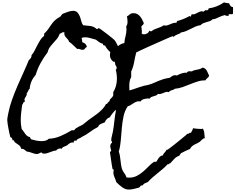

<svg xmlns="http://www.w3.org/2000/svg" viewBox="-20 -1147 1946 1587"><path d="M1906.2 -1067.4Q1906.2 -1058.6 1905.8 -1049.8Q1905.3 -1041 1905.3 -1033.2Q1901.4 -1028.3 1893.6 -1029.3Q1885.7 -1030.3 1880.9 -1030.3Q1864.3 -1030.3 1870.1 -1014.6Q1862.3 -1015.6 1853.5 -1016.6Q1844.7 -1017.6 1837.9 -1022.5Q1824.2 -1019.5 1812 -1014.6Q1799.8 -1009.8 1787.6 -1003.9Q1775.4 -998 1763.2 -993.2Q1751 -988.3 1736.3 -987.3Q1727.5 -976.6 1713.9 -972.2Q1700.2 -967.8 1686 -963.9Q1671.9 -960 1659.2 -954.6Q1646.5 -949.2 1637.7 -938.5Q1616.2 -936.5 1596.7 -927.7Q1577.1 -918.9 1558.1 -909.2Q1539.1 -899.4 1519 -890.6Q1499 -881.8 1476.6 -878.9Q1470.7 -872.1 1462.9 -868.7Q1455.1 -865.2 1446.8 -862.3Q1438.5 -859.4 1430.7 -855Q1422.9 -850.6 1418 -843.8Q1413.1 -842.8 1411.1 -845.2Q1409.2 -847.7 1406.2 -847.7Q1405.3 -847.7 1383.8 -838.9Q1362.3 -830.1 1331.1 -815.9Q1299.8 -801.8 1262.7 -785.6Q1225.6 -769.5 1192.9 -754.4Q1160.2 -739.3 1135.7 -728Q1111.3 -716.8 1106.4 -713.9Q1095.7 -674.8 1088.9 -634.3Q1082 -593.8 1064.5 -556.6V-510.7Q1053.7 -491.2 1050.8 -469.7Q1047.9 -448.2 1048.8 -425.8L1049.8 -399.4Q1078.1 -407.2 1104.5 -417Q1130.9 -426.8 1159.2 -434.6Q1172.9 -439.5 1187 -441.4Q1201.2 -443.4 1214.8 -448.2Q1237.3 -455.1 1255.9 -463.4Q1274.4 -471.7 1293 -479.5Q1311.5 -487.3 1333 -493.7Q1354.5 -500 1382.8 -503.9Q1391.6 -511.7 1403.3 -518.6Q1415 -525.4 1427.7 -525.4Q1436.5 -525.4 1442.4 -522.5Q1459 -533.2 1481 -540.5Q1502.9 -547.9 1523.4 -545.9Q1530.3 -556.6 1542 -557.6Q1553.7 -558.6 1565.4 -556.6Q1575.2 -563.5 1586.9 -566.4Q1598.6 -569.3 1610.4 -571.3Q1622.1 -573.2 1632.8 -576.7Q1643.6 -580.1 1652.3 -587.9Q1666 -586.9 1674.8 -580.1Q1683.6 -573.2 1689 -563.5Q1694.3 -553.7 1698.7 -543Q1703.1 -532.2 1708 -522.5Q1707 -515.6 1703.1 -510.7Q1699.2 -505.9 1694.3 -502Q1689.5 -498 1685.1 -493.7Q1680.7 -489.3 1679.7 -483.4Q1645.5 -483.4 1614.3 -473.6Q1583 -463.9 1552.2 -451.2Q1521.5 -438.5 1489.7 -427.2Q1458 -416 1424.8 -413.1Q1419.9 -408.2 1412.1 -405.3L1397.5 -400.4Q1390.6 -398.4 1384.8 -395Q1378.9 -391.6 1376 -384.8Q1370.1 -387.7 1362.3 -387.7Q1352.5 -387.7 1343.3 -383.8Q1334 -379.9 1325.2 -376.5Q1316.4 -373 1306.6 -370.6Q1296.9 -368.2 1285.2 -371.1Q1280.3 -362.3 1271 -358.4Q1261.7 -354.5 1251.5 -352.1Q1241.2 -349.6 1231.9 -345.7Q1222.7 -341.8 1217.8 -332Q1213.9 -333 1204.1 -333Q1188.5 -333 1168.9 -327.6Q1149.4 -322.3 1140.6 -307.6Q1136.7 -308.6 1133.8 -309.1Q1130.9 -309.6 1127 -309.6Q1113.3 -309.6 1102.1 -304.2Q1090.8 -298.8 1080.6 -292Q1070.3 -285.2 1059.6 -278.3Q1048.8 -271.5 1036.1 -268.6Q1010.7 -231.4 1001 -184.6Q991.2 -137.7 986.8 -87.4Q982.4 -37.1 978.5 12.7Q974.6 62.5 961.9 105.5Q967.8 122.1 970.7 139.6Q973.6 157.2 975.6 175.3Q977.5 193.4 980 210.9Q982.4 228.5 987.3 246.1Q993.2 266.6 1006.3 282.7Q1019.5 298.8 1025.4 319.3Q1031.2 320.3 1036.6 320.8Q1042 321.3 1046.9 321.3Q1082 321.3 1109.4 307.6Q1136.7 293.9 1160.2 273.9Q1183.6 253.9 1205.6 231Q1227.5 208 1252.9 190.4H1271.5Q1277.3 182.6 1282.2 173.8Q1287.1 165 1293 157.2Q1298.8 149.4 1307.1 144Q1315.4 138.7 1327.1 136.7Q1328.1 129.9 1332 124.5Q1335.9 119.1 1340.3 114.3Q1344.7 109.4 1349.1 104Q1353.5 98.6 1355.5 90.8L1362.3 91.8Q1363.3 91.8 1375.5 83Q1387.7 74.2 1405.3 60.5Q1422.9 46.9 1443.4 30.3Q1463.9 13.7 1481.9 -1Q1500 -15.6 1513.2 -26.9Q1526.4 -38.1 1530.3 -42L1535.2 -41Q1541 -41 1543.9 -46.4Q1546.9 -51.8 1557.6 -48.8Q1562.5 -57.6 1567.9 -66.9Q1573.2 -76.2 1575.2 -86.9Q1591.8 -85 1607.4 -83Q1623 -81.1 1638.7 -81.1Q1643.6 -81.1 1647.9 -81.5Q1652.3 -82 1656.2 -84Q1668 -65.4 1668.9 -44.4Q1669.9 -23.4 1672.9 -2.9L1668.9 -3.9Q1660.2 -3.9 1649.4 7.8Q1638.7 19.5 1630.9 25.4Q1621.1 32.2 1609.4 37.6Q1597.7 43 1586.4 48.8Q1575.2 54.7 1565.9 63Q1556.6 71.3 1550.8 84Q1531.2 91.8 1513.2 100.6Q1495.1 109.4 1476.6 119.1L1468.8 128.9Q1464.8 133.8 1462.9 139.6Q1437.5 148.4 1420.4 166.5Q1403.3 184.6 1385.7 204.1Q1377.9 203.1 1376 208Q1374 212.9 1365.2 210.9Q1346.7 231.4 1325.7 249Q1304.7 266.6 1283.2 284.2Q1261.7 301.8 1240.7 319.8Q1219.7 337.9 1201.2 358.4Q1188.5 362.3 1176.8 368.2Q1165 374 1159.2 385.7Q1147.5 383.8 1142.1 389.6Q1136.7 395.5 1130.9 403.3Q1108.4 408.2 1087.4 414.1Q1066.4 419.9 1043.9 419.9Q1028.3 419.9 1014.2 414.1Q1000 408.2 987.3 398.9Q974.6 389.6 962.9 378.9Q951.2 368.2 941.4 358.4Q935.5 337.9 926.3 317.9Q917 297.9 917 277.3Q917 272.5 918.5 268.1Q919.9 263.7 919.9 259.8Q919.9 252.9 916 253.4Q912.1 253.9 910.2 249Q908.2 242.2 905.3 224.1Q902.3 206.1 899.4 184.6Q896.5 163.1 893.6 143.1Q890.6 123 888.7 112.3L899.4 97.7Q897.5 89.8 894.5 80.6Q891.6 71.3 891.6 61.5Q891.6 52.7 895 44.9Q898.4 37.1 906.2 32.2Q907.2 24.4 903.3 21.5Q899.4 18.6 899.4 10.7Q899.4 -3.9 904.8 -23.4Q910.2 -43 913.1 -58.6Q920.9 -103.5 925.3 -147Q929.7 -190.4 938.5 -234.4L933.6 -237.3Q920.9 -223.6 909.2 -209Q897.5 -194.3 887.7 -177.7Q872.1 -172.9 861.8 -161.6Q851.6 -150.4 845.7 -135.7Q830.1 -129.9 813.5 -122.6Q796.9 -115.2 790 -97.7Q753.9 -79.1 722.2 -55.2Q690.4 -31.2 653.3 -13.7Q648.4 -8.8 642.1 -6.3Q635.7 -3.9 629.4 -1Q623 2 617.7 6.3Q612.3 10.7 611.3 17.6L599.6 13.7Q586.9 20.5 589.8 32.2Q585.9 30.3 579.1 30.3Q567.4 30.3 556.2 37.1Q544.9 43.9 537.1 52.7Q525.4 59.6 510.3 64.9Q495.1 70.3 488.3 84Q484.4 80.1 476.6 80.1Q467.8 80.1 458 85.4Q448.2 90.8 443.4 97.7Q429.7 97.7 418 102.1Q406.2 106.4 394 110.8Q381.8 115.2 369.6 119.1Q357.4 123 344.7 123Q333 123 331.1 120.1Q329.1 117.2 320.3 112.3Q315.4 116.2 303.2 121.1Q291 126 285.2 126Q274.4 126 264.2 123Q253.9 120.1 243.2 116.2L222.7 109.4Q212.9 106.4 201.2 105.5Q192.4 97.7 180.7 89.4Q168.9 81.1 156.2 84Q149.4 61.5 136.7 52.7Q124 43.9 107.4 32.2Q101.6 29.3 98.1 21Q94.7 12.7 89.8 11.7L85 13.7Q83 4.9 79.1 -3.4Q75.2 -11.7 65.4 -13.7Q62.5 -24.4 58.1 -43.9Q53.7 -63.5 49.8 -84.5Q45.9 -105.5 43 -125Q40 -144.5 40 -154.3Q40 -166 43 -181.2Q45.9 -196.3 47.9 -208Q59.6 -267.6 79.6 -323.2Q99.6 -378.9 123 -433.6Q146.5 -488.3 171.4 -542Q196.3 -595.7 218.8 -651.4Q225.6 -652.3 226.6 -659.2Q227.5 -666 236.3 -665Q235.4 -672.9 238.8 -677.7Q242.2 -682.6 240.2 -690.4Q255.9 -708 266.6 -730Q277.3 -752 288.6 -773.4Q299.8 -794.9 312.5 -815.4Q325.2 -835.9 344.7 -850.6V-857.4Q343.8 -862.3 345.2 -867.7Q346.7 -873 351.6 -875Q369.1 -892.6 380.9 -910.2Q392.6 -927.7 404.8 -944.8Q417 -961.9 432.1 -977.1Q447.3 -992.2 470.7 -1004.9Q481.4 -1009.8 486.3 -1019.5Q491.2 -1029.3 499 -1033.2Q515.6 -1040 540.5 -1048.8Q565.4 -1057.6 584 -1057.6Q607.4 -1057.6 619.6 -1044.4Q631.8 -1031.2 639.2 -1012.7Q646.5 -994.1 651.4 -973.6Q656.2 -953.1 667 -938.5Q696.3 -936.5 726.6 -932.1Q756.8 -927.7 779.3 -907.2Q781.2 -906.2 784.2 -906.2Q789.1 -906.2 788.6 -910.2Q788.1 -914.1 796.9 -914.1Q799.8 -914.1 818.8 -900.4Q837.9 -886.7 860.4 -869.6Q882.8 -852.5 902.3 -836.4Q921.9 -820.3 925.8 -816.4Q934.6 -805.7 941.9 -791.5Q949.2 -777.3 955.1 -765.6Q966.8 -775.4 980 -782.2Q993.2 -789.1 1007.8 -791Q1009.8 -819.3 1017.6 -847.7Q1025.4 -876 1025.4 -904.3Q1025.4 -916 1022.5 -927.7Q1029.3 -936.5 1031.7 -946.3Q1034.2 -956.1 1034.2 -966.8Q1034.2 -978.5 1032.7 -989.7Q1031.2 -1001 1029.3 -1011.7Q1038.1 -1015.6 1043 -1020Q1047.9 -1024.4 1052.7 -1028.3Q1057.6 -1032.2 1064 -1035.2Q1070.3 -1038.1 1083 -1038.1Q1101.6 -1038.1 1114.7 -1030.8Q1127.9 -1023.4 1137.7 -1011.7Q1147.5 -1000 1154.8 -985.4Q1162.1 -970.7 1168.9 -956.1Q1167 -946.3 1160.2 -940.9Q1153.3 -935.5 1148.4 -927.7Q1150.4 -912.1 1151.9 -897.9Q1153.3 -883.8 1151.4 -868.2Q1161.1 -863.3 1170.9 -863.3Q1184.6 -863.3 1197.3 -871.1Q1210 -878.9 1214.8 -892.6Q1219.7 -893.6 1221.2 -890.6Q1222.7 -887.7 1225.6 -888.7H1232.4Q1243.2 -898.4 1255.9 -903.8Q1268.6 -909.2 1282.2 -914.1Q1295.9 -918.9 1309.1 -924.3Q1322.3 -929.7 1334 -938.5Q1339.8 -935.5 1346.7 -935.5Q1357.4 -935.5 1367.2 -939Q1377 -942.4 1386.7 -946.8Q1396.5 -951.2 1408.2 -955.1Q1419.9 -959 1434.6 -959Q1440.4 -959 1441.9 -964.4Q1443.4 -969.7 1442.4 -972.7Q1489.3 -984.4 1530.3 -1005.9L1546.9 -1014.6Q1554.7 -1014.6 1553.7 -1007.8Q1559.6 -1010.7 1560.1 -1017.6Q1560.5 -1024.4 1565.4 -1029.3Q1568.4 -1028.3 1576.2 -1028.3Q1585 -1028.3 1593.8 -1032.2Q1602.5 -1036.1 1611.3 -1041Q1620.1 -1045.9 1629.4 -1049.8Q1638.7 -1053.7 1647.5 -1053.7Q1654.3 -1053.7 1659.2 -1049.8Q1667 -1053.7 1674.3 -1060.1Q1681.6 -1066.4 1691.4 -1060.5Q1696.3 -1064.5 1700.7 -1067.9Q1705.1 -1071.3 1705.1 -1078.1Q1739.3 -1082 1771 -1094.7Q1802.7 -1107.4 1831.1 -1127Q1841.8 -1125 1852.1 -1122.6Q1862.3 -1120.1 1873 -1120.1Q1876 -1115.2 1878.4 -1109.4Q1880.9 -1103.5 1884.3 -1099.1Q1887.7 -1094.7 1892.6 -1091.8Q1897.5 -1088.9 1905.3 -1088.9Q1906.2 -1084 1906.2 -1078.1ZM946.3 -496.1Q946.3 -535.2 936.5 -571.3Q941.4 -573.2 942.9 -577.1Q944.3 -581.1 944.3 -585.9V-591.8L932.6 -613.3Q932.6 -623 927.7 -637.7L917 -636.7Q888.7 -659.2 888.7 -690.4Q888.7 -704.1 891.6 -715.8Q864.3 -740.2 848.6 -769.5Q842.8 -772.5 835.9 -773.4Q829.1 -774.4 832 -784.2Q814.5 -789.1 800.3 -798.3Q786.1 -807.6 772.5 -819.3Q750 -824.2 728 -831.5Q706.1 -838.9 683.6 -838.9Q668 -838.9 653.3 -833Q658.2 -825.2 658.2 -815.9Q658.2 -806.6 660.2 -797.9Q691.4 -790 698.2 -759.8Q687.5 -753.9 681.6 -744.6Q675.8 -735.4 662.1 -735.4Q648.4 -735.4 640.6 -740.2Q632.8 -745.1 618.2 -742.2Q601.6 -756.8 585.9 -772.9Q570.3 -789.1 550.8 -801.8Q547.9 -813.5 540.5 -821.3Q533.2 -829.1 525.9 -837.4Q518.6 -845.7 514.2 -855Q509.8 -864.3 512.7 -878.9Q506.8 -880.9 503.9 -880.9Q496.1 -880.9 489.3 -875.5Q482.4 -870.1 473.6 -868.2Q465.8 -844.7 451.7 -827.1Q437.5 -809.6 421.9 -793Q406.2 -776.4 392.6 -757.8Q378.9 -739.3 373 -713.9Q341.8 -673.8 315.4 -625.5Q289.1 -577.1 275.4 -529.3Q229.5 -476.6 225.6 -413.1Q220.7 -410.2 217.8 -405.3L208 -385.7Q206.1 -380.9 201.2 -377.9V-373Q202.1 -365.2 199.2 -358.9Q196.3 -352.5 192.4 -346.7Q188.5 -340.8 185.5 -335.4Q182.6 -330.1 182.6 -323.2Q182.6 -315.4 186.5 -307.6Q175.8 -305.7 172.4 -296.4Q168.9 -287.1 163.1 -280.3Q159.2 -249 155.3 -216.8Q151.4 -184.6 151.4 -153.3Q151.4 -117.2 159.2 -80.1Q168 -71.3 174.8 -60.5Q181.6 -49.8 189 -40Q196.3 -30.3 205.6 -22.9Q214.8 -15.6 228.5 -13.7Q228.5 -7.8 231.4 -4.4Q234.4 -1 236.3 3.9Q257.8 10.7 279.8 15.1Q301.8 19.5 324.2 19.5Q339.8 19.5 356 15.6Q372.1 11.7 382.8 0Q432.6 -2 481.4 -22.9Q530.3 -43.9 572.3 -70.3H592.8Q599.6 -81.1 608.9 -87.4Q618.2 -93.8 627.9 -98.6Q637.7 -103.5 647.5 -107.9Q657.2 -112.3 667 -119.1Q677.7 -127 689 -136.7Q700.2 -146.5 711.9 -155.3Q731.4 -169.9 752 -183.6Q772.5 -197.3 791.5 -212.9Q810.5 -228.5 827.6 -246.6Q844.7 -264.6 856.4 -287.1Q862.3 -287.1 865.2 -290Q868.2 -293 870.1 -295.9L875 -302.7Q877.9 -306.6 882.8 -307.6Q887.7 -326.2 897.9 -334Q908.2 -341.8 916 -357.4V-384.8Q931.6 -410.2 939 -438.5Q946.3 -466.8 946.3 -496.1ZM1001 -648.4H1000L1001 -646.5Z"/></svg>

Font: RockSalt
Style: Regular
Weight: 400
Designer: Squid
Foundry: Font Diner, Inc DBA Sideshow
Version: Version 1.000